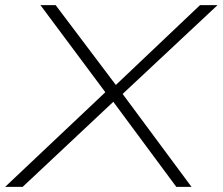

<svg xmlns="http://www.w3.org/2000/svg" viewBox="-29 -725 864 745"><path d="M-9 0 387 -374 388 -356 128 -705H187L423 -392H417L747 -705H815L441 -355L439 -371L714 0H655L404 -339L417 -336L59 0Z"/></svg>

Font: Nunito Sans 10pt Expanded ExtraLight
Style: Italic
Weight: 250
Width: 7
Italic angle: -9°
Designer: Vernon Adams
Foundry: Vernon Adams
Version: Version 3.101;gftools[0.9.27]